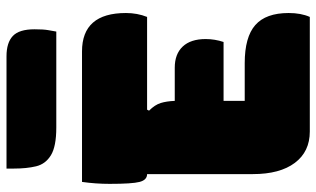

<svg xmlns="http://www.w3.org/2000/svg" viewBox="-211 -761 972 590"><g transform="rotate(-90 275.0 -466.0)"><path d="M166 0Q104 0 69.5 -46Q35 -92 35 -175V-500Q17 -500 11 -523Q5 -546 5 -615Q5 -658 11 -700H412Q530 -700 530 -565Q530 -530 518 -500H233L230 -494Q248 -476 253.5 -458Q259 -440 260 -415H362Q404 -415 427 -390.5Q450 -366 450 -320Q450 -292 441 -265H260V-200H376Q456 -200 493 -167.5Q530 -135 530 -65Q530 -27 518 0ZM52 -932H397Q439 -932 459.5 -912.5Q480 -893 480 -846Q480 -819 477.5 -804.5Q475 -790 473 -779H178Q120 -779 93 -795.5Q66 -812 59 -841Q52 -870 52 -909Z"/></g></svg>

Font: Recursive Sn Csl St XBk
Style: Regular
Weight: 1000
Version: Version 1.079;hotconv 1.0.112;makeotfexe 2.5.65598; ttfautoh